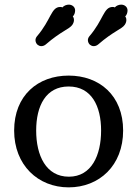

<svg xmlns="http://www.w3.org/2000/svg" viewBox="-20 -794 592 828"><path d="M276 14C408 14 511 -80 511 -231C511 -383 408 -468 276 -468C144 -468 41 -383 41 -231C41 -82 144 14 276 14ZM277 -32C178 -32 136 -124 136 -231C136 -338 178 -421 276 -421C375 -421 416 -336 416 -231C416 -125 375 -32 277 -32ZM249 -762C246 -764 243 -764 240 -764C200 -764 201 -709 139 -637C135 -632 133 -626 133 -621C133 -613 137 -605 142 -601C146 -598 151 -595 158 -595C164 -595 171 -597 177 -602C244 -660 279 -668 292 -687C296 -693 299 -700 299 -708C299 -713 298 -718 294 -723C301 -730 304 -740 304 -749C304 -765 290 -774 277 -774C267 -774 256 -770 249 -762ZM475 -762C472 -764 469 -764 466 -764C426 -764 427 -709 365 -637C361 -632 359 -626 359 -621C359 -613 363 -605 368 -601C372 -598 377 -595 384 -595C390 -595 397 -597 403 -602C470 -660 505 -668 518 -687C522 -693 525 -700 525 -708C525 -713 524 -718 520 -723C527 -730 530 -740 530 -749C530 -765 516 -774 503 -774C493 -774 482 -770 475 -762Z"/></svg>

Font: Milonga
Style: Regular
Weight: 400
Designer: Pablo Impallari, Brenda Gallo, Rodrigo Fuenzalida
Foundry: Pablo Impallari, Brenda Gallo, Rodrigo Fuenzalida
Version: Version 1.000